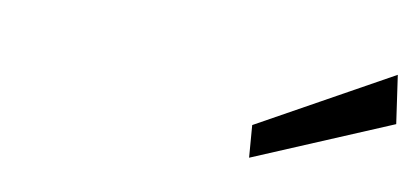

<svg xmlns="http://www.w3.org/2000/svg" viewBox="-38 -939 977 452"><g transform="rotate(10 450.0 -713.5)"><path d="M566.1 -664 572.2 -587 899.6 -725 883.1 -840Z"/></g></svg>

Font: Hussar
Style: BdWodka
Weight: 700
Foundry: Cannot Into Space Fonts
Version: Version 2.00